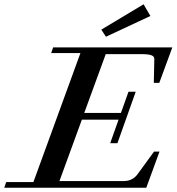

<svg xmlns="http://www.w3.org/2000/svg" viewBox="-64 -887 834 907"><path d="M436.5 -713.4 414.6 -747.1 614.3 -866.7 646.5 -811.5ZM-43.9 0 -34.7 -26.9H93.8L315.9 -636.2H177.7L187 -663.1H750L688.5 -495.6H662.6L665 -608.4Q665.5 -620.6 651.1 -626Q636.7 -631.3 605 -631.3H435.5L334 -353.5H507.3L543 -453.6H577.1L490.7 -210.4H456.5L496.1 -321.8H322.8L216.8 -31.7H520Q562 -31.7 585.4 -63.5L663.6 -170.9H689.5L627 0Z"/></svg>

Font: Elstob 14pt SemiBold
Style: Italic
Weight: 600
Italic angle: -20°
Designer: Peter S. Baker
Version: Version 1.015